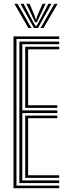

<svg xmlns="http://www.w3.org/2000/svg" viewBox="-20 -992 355 1012"><path d="M51.2 0V-800H292V-786.5H66.8V-13.8H292V0ZM112.8 -54.5V-382.8H282V-369H128.2V-68.2H292V-54.5ZM82 -27.2V-772.8H292V-759.2H97.5V-410H282V-396.2H97.5V-41H292V-27.2ZM112.8 -423.5V-745.5H292V-732H128.2V-437.2H282V-423.5ZM55.8 -972H72.2L145.5 -844.5H129.5ZM87.8 -972H104.5L154 -877.5L167.2 -855.2H172L185.2 -877.5L234.8 -972H251.5L180.2 -844.5H158.8ZM119 -972H136L164.2 -904.8L168.2 -889.8H171L175 -904.8L203.8 -972H220.5L183.8 -895L174.2 -874.5H165L155.2 -895ZM267 -972H283.5L209.5 -844.5H193.8Z"/></svg>

Font: Big Shoulders Inline Display Thin Medium
Style: Regular
Weight: 500
Version: Version 2.002